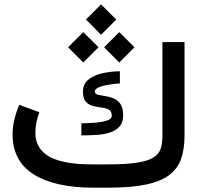

<svg xmlns="http://www.w3.org/2000/svg" viewBox="-20 -866 934 886"><path d="M477.5 -107.4Q564 -107.4 614.7 -115.7Q665.5 -124 690.2 -140.6Q714.8 -157.2 722.2 -181.9Q729.5 -206.5 729.5 -239.3V-671.9H831.5V-240.2Q831.5 -180.2 816.4 -135Q801.3 -89.8 762.9 -59.8Q724.6 -29.8 656 -14.9Q587.4 0 481 0H410.2Q233.9 0 136 -61Q38.1 -122.1 38.1 -246.1Q38.1 -282.7 46.9 -317.1Q55.7 -351.6 68.8 -382.3L161.6 -348.1Q153.3 -327.1 148.2 -301.8Q143.1 -276.4 143.1 -253.4Q143.6 -179.2 207.3 -143.3Q271 -107.4 405.3 -107.4ZM355.5 -296.9Q389.2 -297.4 421.4 -300Q453.6 -302.7 474.6 -310.1Q495.6 -317.4 495.6 -332Q495.6 -352.5 482.2 -359.9Q468.8 -367.2 449 -369.6Q429.2 -372.1 409.4 -377Q389.6 -381.8 376.2 -396.5Q362.8 -411.1 362.8 -443.8Q362.8 -478.5 388.4 -499Q414.1 -519.5 453.1 -528.1Q492.2 -536.6 533.2 -537.1V-481Q509.3 -479.5 482.4 -475.3Q455.6 -471.2 436.5 -463.4Q417.5 -455.6 417.5 -443.4Q417.5 -433.1 430.7 -429.4Q443.8 -425.8 463.4 -423.1Q482.9 -420.4 502.4 -412.8Q522 -405.3 535.2 -387Q548.3 -368.7 548.3 -334Q548.3 -300.8 531.5 -282Q514.6 -263.2 486.8 -254.4Q459 -245.6 424.8 -243.4Q390.6 -241.2 355.5 -241.2ZM376.5 -775.9 446.3 -845.7 516.6 -775.9 446.3 -705.6ZM460.4 -647.9 530.3 -717.8 600.6 -647.9 530.3 -577.6ZM294.4 -647.9 364.3 -717.8 434.6 -647.9 364.3 -577.6Z"/></svg>

Font: Vazir Medium
Style: Medium
Weight: 500
Designer: Saber Rastikerdar
Foundry: Saber Rastikerdar
Version: Version 30.0.0